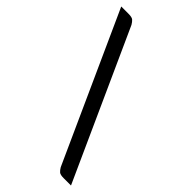

<svg xmlns="http://www.w3.org/2000/svg" viewBox="-227 -730 835 835"><g transform="rotate(45 191.0 -312.5)"><path d="M-7 -665H38Q59 -665 66.5 -658.5Q74 -652 81 -640L389 40H344Q323 40 315.5 33.5Q308 27 301 15Z"/></g></svg>

Font: Changa ExtraLight ExtraLight
Style: Regular
Weight: 250
Version: Version 3.002; ttfautohint (v1.8.2)